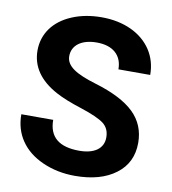

<svg xmlns="http://www.w3.org/2000/svg" viewBox="-82 -792 779 872"><g transform="rotate(10 307.5 -356.0)"><path d="M432.1 -186.5C432.1 -135.7 391.1 -106 321.3 -106C227.5 -106 180.7 -145 180.7 -223.6H33.7C33.7 -177.7 45.4 -137.2 69.3 -102.5C92.8 -67.9 127 -40.5 171.9 -20.5C216.8 -0.5 266.6 9.8 321.3 9.8C399.9 9.8 462.9 -7.8 509.3 -43C555.7 -77.6 579.1 -126 579.1 -187.5C579.1 -242.7 560.1 -289.1 522 -326.2C483.9 -363.3 423.3 -394.5 339.8 -419.4C249.5 -446.8 202.1 -475.1 202.1 -521.5C202.1 -570.8 243.7 -604 315.4 -604C389.6 -604 432.6 -565.9 432.6 -501H579.1C579.1 -543.5 568.4 -581.5 546.4 -615.2C502.4 -682.1 419.4 -720.7 317.9 -720.7C267.6 -720.7 222.2 -712.4 181.6 -695.3C100.6 -661.6 55.7 -598.6 55.7 -522C55.7 -448.2 96.2 -389.2 176.8 -345.7C206.5 -329.6 246.6 -313.5 297.4 -297.4C348.1 -280.8 383.3 -265.1 402.8 -250.5C422.4 -235.4 432.1 -214.4 432.1 -186.5Z"/></g></svg>

Font: Shabnam
Style: Bold
Weight: 700
Foundry: DejaVu fonts team - Redesigned by Saber Rastikerdar - Based on Vazir font
Version: Version 5.0.1